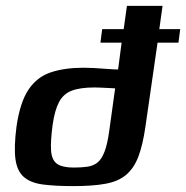

<svg xmlns="http://www.w3.org/2000/svg" viewBox="-20 -630 632 652"><path d="M327 -531H400L411 -610H532L521 -531H592L586 -485H515L474 -201Q465 -138 450 -98.5Q435 -59 408.5 -36.5Q382 -14 338.5 -6Q295 2 229 2Q167 2 125.5 -3.5Q84 -9 61 -29Q38 -49 32.5 -89.5Q27 -130 36 -200Q48 -283 77 -326Q106 -369 153 -384.5Q200 -400 264 -400Q280 -400 299 -399Q318 -398 335.5 -396.5Q353 -395 365.5 -394.5Q378 -394 381 -394L393 -485H321ZM230 -61Q258 -61 277.5 -64Q297 -67 311 -78Q325 -89 335 -115Q345 -141 351 -186L371 -330Q369 -330 361 -330.5Q353 -331 342 -331.5Q331 -332 320 -332.5Q309 -333 301 -333Q252 -333 223.5 -322Q195 -311 180.5 -283.5Q166 -256 159 -208Q151 -149 153.5 -117.5Q156 -86 174 -73.5Q192 -61 230 -61Z"/></svg>

Font: Genos SemiBold
Style: Italic
Weight: 600
Italic angle: -8°
Version: Version 1.010